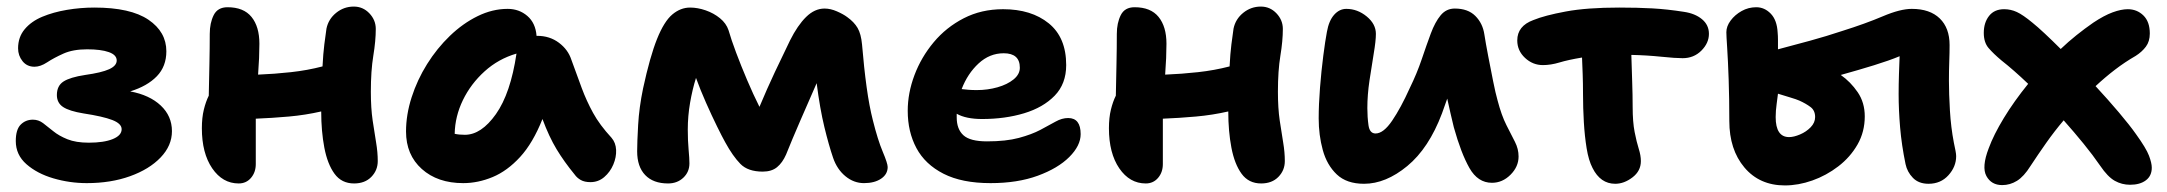

<svg xmlns="http://www.w3.org/2000/svg" viewBox="-20 -547 6591 584"><path d="M244 10Q192 10 142.5 -4.5Q93 -19 60.5 -47.5Q28 -76 28 -118Q28 -153 43 -168Q58 -183 80 -183Q97 -183 111 -172.5Q125 -162 142 -148Q159 -134 185 -123.5Q211 -113 250 -113Q296 -113 323 -124Q350 -135 350 -154Q350 -171 321.5 -182Q293 -193 234 -202Q191 -209 172 -221.5Q153 -234 153 -258Q153 -286 173 -299Q193 -312 239 -319Q289 -326 312 -336.5Q335 -347 335 -363Q335 -380 311 -388.5Q287 -397 245 -397Q202 -397 173 -384Q144 -371 123.5 -357.5Q103 -344 85 -344Q62 -344 48.5 -361Q35 -378 35 -400Q35 -434 55 -458Q75 -482 108.5 -496Q142 -510 183.5 -517Q225 -524 267 -524Q377 -524 431.5 -487Q486 -450 486 -391Q486 -345 457 -315Q428 -285 376 -269Q435 -258 469 -226Q503 -194 503 -148Q503 -104 468.5 -68Q434 -32 375.5 -11Q317 10 244 10Z M706 11Q657 11 625.5 -35Q594 -81 594 -157Q594 -189 600 -213.5Q606 -238 615 -256Q616 -306 617 -354Q618 -402 618 -444Q618 -477 630 -501Q642 -525 672 -525Q721 -525 745 -495.5Q769 -466 769 -414Q769 -394 768 -370Q767 -346 765 -320Q815 -322 865 -327.5Q915 -333 961 -345Q963 -384 966.5 -412Q970 -440 973 -460Q979 -489 1002.5 -508Q1026 -527 1056 -527Q1084 -527 1103.5 -506.5Q1123 -486 1123 -459Q1123 -423 1115.5 -377.5Q1108 -332 1108 -268Q1108 -218 1113.5 -180.5Q1119 -143 1124 -113.5Q1129 -84 1129 -57Q1129 -29 1109.5 -9Q1090 11 1057 11Q1019 11 997.5 -18.5Q976 -48 966.5 -98Q957 -148 957 -208Q909 -197 858.5 -192.5Q808 -188 758 -186Q758 -154 758 -121Q758 -88 758 -48Q758 -23 743.5 -6Q729 11 706 11Z M1389 10Q1311 10 1263 -33Q1215 -76 1215 -147Q1215 -198 1232 -251Q1249 -304 1279 -352Q1309 -400 1348.5 -438Q1388 -476 1433 -498Q1478 -520 1524 -520Q1559 -520 1584 -498.5Q1609 -477 1612 -438H1614Q1652 -438 1680 -417Q1708 -396 1718 -365Q1735 -318 1749.5 -279Q1764 -240 1784 -203.5Q1804 -167 1840 -128Q1853 -113 1854 -91Q1855 -69 1845.5 -46.5Q1836 -24 1818 -8.5Q1800 7 1776 7Q1758 7 1746.5 0.5Q1735 -6 1728 -16Q1696 -55 1673 -93Q1650 -131 1630 -185Q1601 -112 1562 -69.5Q1523 -27 1478.5 -8.5Q1434 10 1389 10ZM1394 -137Q1444 -137 1488.5 -200Q1533 -263 1551 -384Q1496 -368 1454 -330Q1412 -292 1388 -242.5Q1364 -193 1363 -140Q1376 -137 1394 -137Z M2012 11Q1967 11 1942.5 -14.5Q1918 -40 1918 -87Q1918 -114 1921 -167Q1924 -220 1936 -278Q1957 -375 1978.5 -428.5Q2000 -482 2025 -503Q2050 -524 2079 -524Q2102 -524 2126.5 -515.5Q2151 -507 2170 -491.5Q2189 -476 2196 -455Q2204 -427 2219 -387Q2234 -347 2252.5 -303.5Q2271 -260 2290 -222Q2313 -277 2337 -328Q2361 -379 2383 -424Q2406 -470 2432 -495.5Q2458 -521 2488 -521Q2506 -521 2525.5 -512.5Q2545 -504 2557 -495Q2578 -480 2588.5 -462Q2599 -444 2602 -412Q2608 -340 2616 -282Q2624 -224 2635 -181Q2650 -121 2665 -85.5Q2680 -50 2680 -39Q2680 -17 2660 -3.5Q2640 10 2608 10Q2577 10 2551.5 -11Q2526 -32 2514 -67Q2501 -105 2487.5 -160.5Q2474 -216 2464 -294Q2439 -237 2414 -179.5Q2389 -122 2371 -77Q2360 -52 2343.5 -38.5Q2327 -25 2300 -25Q2255 -25 2232 -48.5Q2209 -72 2186 -114Q2177 -130 2161 -162.5Q2145 -195 2127.5 -234.5Q2110 -274 2097 -310Q2086 -275 2079 -234.5Q2072 -194 2072 -153Q2072 -119 2074.5 -92Q2077 -65 2077 -50Q2077 -24 2058.5 -6.5Q2040 11 2012 11Z M2993 10Q2906 10 2850 -18.5Q2794 -47 2767.5 -96.5Q2741 -146 2741 -210Q2741 -264 2761.5 -318.5Q2782 -373 2820 -418.5Q2858 -464 2911.5 -491.5Q2965 -519 3031 -519Q3117 -519 3170 -476Q3223 -433 3223 -349Q3223 -292 3188 -256Q3153 -220 3095 -202.5Q3037 -185 2967 -185Q2943 -185 2923.5 -189Q2904 -193 2890 -201Q2890 -195 2890 -190Q2890 -154 2910.5 -135.5Q2931 -117 2982 -117Q3040 -117 3079 -127.5Q3118 -138 3144.5 -152Q3171 -166 3190.5 -177Q3210 -188 3229 -188Q3267 -188 3267 -139Q3267 -104 3232.5 -69.5Q3198 -35 3136.5 -12.5Q3075 10 2993 10ZM3033 -385Q2990 -385 2956.5 -354Q2923 -323 2905 -276Q2914 -275 2925 -274Q2936 -273 2951 -273Q2984 -273 3014 -281.5Q3044 -290 3063 -305.5Q3082 -321 3082 -341Q3082 -385 3033 -385Z M3465 11Q3416 11 3384.5 -35Q3353 -81 3353 -157Q3353 -189 3359 -213.5Q3365 -238 3374 -256Q3375 -306 3376 -354Q3377 -402 3377 -444Q3377 -477 3389 -501Q3401 -525 3431 -525Q3480 -525 3504 -495.5Q3528 -466 3528 -414Q3528 -394 3527 -370Q3526 -346 3524 -320Q3574 -322 3624 -327.5Q3674 -333 3720 -345Q3722 -384 3725.5 -412Q3729 -440 3732 -460Q3738 -489 3761.5 -508Q3785 -527 3815 -527Q3843 -527 3862.5 -506.5Q3882 -486 3882 -459Q3882 -423 3874.5 -377.5Q3867 -332 3867 -268Q3867 -218 3872.5 -180.5Q3878 -143 3883 -113.5Q3888 -84 3888 -57Q3888 -29 3868.5 -9Q3849 11 3816 11Q3778 11 3756.5 -18.5Q3735 -48 3725.5 -98Q3716 -148 3716 -208Q3668 -197 3617.5 -192.5Q3567 -188 3517 -186Q3517 -154 3517 -121Q3517 -88 3517 -48Q3517 -23 3502.5 -6Q3488 11 3465 11Z M4129 12Q4076 12 4046 -16.5Q4016 -45 4003.5 -90.5Q3991 -136 3991 -187Q3991 -229 3995 -280Q3999 -331 4005 -377.5Q4011 -424 4016 -450Q4022 -484 4038 -502Q4054 -520 4075 -520Q4109 -520 4137 -497Q4165 -474 4165 -444Q4165 -423 4158.5 -384.5Q4152 -346 4145.5 -302Q4139 -258 4139 -218Q4139 -191 4142.5 -166Q4146 -141 4164 -141Q4188 -141 4214.5 -180Q4241 -219 4268 -279Q4290 -324 4304.5 -367Q4319 -410 4332 -445Q4345 -480 4362 -500.5Q4379 -521 4405 -521Q4445 -521 4467.5 -498.5Q4490 -476 4495 -442Q4499 -416 4506.5 -377Q4514 -338 4521.5 -300.5Q4529 -263 4535 -242Q4547 -196 4562 -166.5Q4577 -137 4588 -115.5Q4599 -94 4599 -71Q4599 -40 4574.5 -15.5Q4550 9 4518 9Q4475 9 4449.5 -36Q4424 -81 4402 -160Q4392 -201 4382 -247Q4374 -225 4366 -202Q4326 -96 4260.5 -42Q4195 12 4129 12Z M4893 12Q4848 12 4824 -36Q4812 -59 4806 -96Q4800 -133 4797.5 -176Q4795 -219 4795 -260Q4795 -293 4794 -321Q4793 -349 4792 -372Q4750 -365 4723.5 -357Q4697 -349 4673 -349Q4642 -349 4618.5 -371Q4595 -393 4595 -424Q4595 -468 4644 -486Q4678 -500 4742.5 -512Q4807 -524 4905 -524Q4961 -524 5006 -521.5Q5051 -519 5102 -511Q5136 -506 5157 -488.5Q5178 -471 5178 -444Q5178 -416 5155 -393Q5132 -370 5098 -370Q5076 -370 5032.5 -374.5Q4989 -379 4942 -380Q4943 -344 4944.5 -300.5Q4946 -257 4946 -222Q4946 -176 4952 -145.5Q4958 -115 4964.5 -94.5Q4971 -74 4971 -57Q4971 -27 4945.5 -7.5Q4920 12 4893 12Z M5409 17Q5332 17 5286 -37.5Q5240 -92 5240 -179Q5240 -248 5238 -305.5Q5236 -363 5233.5 -401Q5231 -439 5231 -449Q5231 -467 5244 -484.5Q5257 -502 5277.5 -513.5Q5298 -525 5322 -525Q5347 -525 5366 -505.5Q5385 -486 5387 -448Q5388 -438 5388 -425Q5388 -412 5388 -397Q5434 -409 5485 -423Q5536 -437 5584 -453Q5654 -475 5707 -497.5Q5760 -520 5795 -520Q5850 -520 5880 -491Q5910 -462 5910 -410Q5910 -387 5909 -360Q5908 -333 5908 -301Q5908 -262 5911 -211Q5914 -160 5923 -113Q5926 -99 5928 -88.5Q5930 -78 5930 -72Q5930 -40 5906.5 -14Q5883 12 5846 12Q5816 12 5798.5 -6Q5781 -24 5776 -48Q5764 -106 5759.5 -159.5Q5755 -213 5755 -261Q5755 -290 5756 -321Q5757 -352 5758 -376Q5727 -363 5680 -348.5Q5633 -334 5579 -319Q5609 -298 5630.5 -266.5Q5652 -235 5652 -193Q5652 -146 5630 -107.5Q5608 -69 5571.5 -41Q5535 -13 5492.5 2Q5450 17 5409 17ZM5381 -191Q5381 -130 5422 -130Q5436 -130 5455 -138Q5474 -146 5487.5 -160Q5501 -174 5501 -191Q5501 -211 5487 -221.5Q5473 -232 5453 -241Q5444 -245 5425.5 -250.5Q5407 -256 5388 -262Q5387 -252 5384 -231Q5381 -210 5381 -191Z M6070 16Q6037 16 6022 -11.5Q6007 -39 6029 -96Q6044 -137 6075 -188Q6106 -239 6149 -292Q6105 -334 6068 -363Q6043 -384 6028.5 -401Q6014 -418 6014 -447Q6014 -478 6030 -498.5Q6046 -519 6076 -519Q6096 -519 6114.5 -510.5Q6133 -502 6162 -478Q6177 -466 6199.5 -445Q6222 -424 6248 -398Q6271 -420 6296 -440Q6321 -460 6347 -478Q6380 -500 6406 -509.5Q6432 -519 6452 -519Q6480 -519 6499.5 -500Q6519 -481 6519 -445Q6519 -421 6507 -405Q6495 -389 6476 -377Q6443 -358 6413 -335Q6383 -312 6354 -285Q6392 -244 6425 -205Q6458 -166 6477 -139Q6508 -96 6516.5 -73.5Q6525 -51 6525 -37Q6525 -12 6507 1.5Q6489 15 6459 15Q6434 15 6412.5 3Q6391 -9 6368 -43Q6346 -75 6317.5 -110Q6289 -145 6257 -181Q6229 -148 6204 -112.5Q6179 -77 6156 -42Q6136 -10 6115 3Q6094 16 6070 16Z"/></svg>

Font: Shantell Sans Normal
Style: Bold
Weight: 700
Designer: Stephen Nixon, Anya Danilova, Shantell Martin
Foundry: Arrow Type
Version: Version 1.009;[a7da0bfa3]